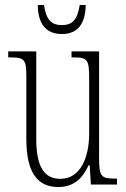

<svg xmlns="http://www.w3.org/2000/svg" viewBox="-20 -743 509 773"><path d="M229 -606C295 -606 324 -650 325 -723H301C291 -661 270 -642 229 -642C187 -642 166 -663 157 -723H132C133 -649 163 -606 229 -606ZM215 10C275 10 312 -23 337 -78H341L346 0H451V-24H448C389 -24 379 -29 379 -103V-536H268V-512H271C333 -512 339 -505 339 -425V-206C339 -107 303 -23 223 -23C155 -23 126 -76 126 -184V-536H13V-512H17C76 -512 86 -506 86 -440V-184C86 -45 133 10 215 10Z"/></svg>

Font: Noto Serif Thai ExtraCondensed ExtraLight
Style: Regular
Weight: 200
Width: 2
Designer: Monotype Design Team
Foundry: Monotype Imaging Inc.
Version: Version 2.002